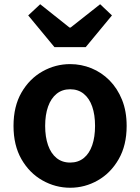

<svg xmlns="http://www.w3.org/2000/svg" viewBox="-20 -878 666 912"><path d="M313.3 13.8Q243.3 13.8 181.6 -21.1Q119.9 -55.9 82 -121.7Q44.2 -187.5 44.2 -279.9Q44.2 -372.8 82 -438.4Q119.9 -503.9 181.6 -538.7Q243.3 -573.5 313.3 -573.5Q365.7 -573.5 414.1 -553.9Q462.4 -534.2 500 -496.4Q537.6 -458.5 559.6 -404.2Q581.6 -349.8 581.6 -279.9Q581.6 -187.5 543.6 -121.7Q505.7 -55.9 444.5 -21.1Q383.3 13.8 313.3 13.8ZM313.3 -105.8Q351.3 -105.8 377.9 -127.3Q404.5 -148.9 418 -188.2Q431.5 -227.4 431.5 -279.9Q431.5 -332.7 418 -371.7Q404.5 -410.7 377.9 -432.3Q351.3 -454 313.3 -454Q275.2 -454 248.7 -432.3Q222.1 -410.7 208.3 -371.7Q194.5 -332.7 194.5 -279.9Q194.5 -227.4 208.3 -188.2Q222.1 -148.9 248.7 -127.3Q275.2 -105.8 313.3 -105.8ZM238.6 -654.2 114 -804.8 170.9 -857.9 310.3 -747.1H315.3L455.7 -857.9L511.8 -804.8L387.2 -654.2Z"/></svg>

Font: Noto Sans KR Thin
Style: Regular
Weight: 100
Designer: Ryoko NISHIZUKA 西塚涼子 (kana, bopomofo & ideographs); Paul D. Hunt (Latin, Greek & Cyrillic); Sandoll Communications 산돌커뮤니
Foundry: Adobe
Version: Version 2.004-H2;hotconv 1.0.118;makeotfexe 2.5.65603